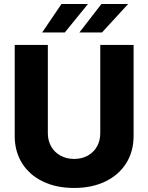

<svg xmlns="http://www.w3.org/2000/svg" viewBox="-20 -932 743 962"><path d="M649.4 -707V-251Q649.4 -172.9 612.1 -113.8Q574.7 -54.7 507.3 -22.5Q439.9 9.8 351.6 9.8Q262.7 9.8 195.3 -22.5Q127.9 -54.7 90.8 -113.8Q53.7 -172.9 53.7 -251V-707H219.7V-264.6Q219.7 -227.5 236.3 -198.2Q252.9 -168.9 283 -152.3Q313 -135.7 351.6 -135.7Q390.1 -135.7 419.9 -152.3Q449.7 -168.9 466.1 -198.2Q482.4 -227.5 482.4 -264.6V-707ZM488.3 -912.1H622.1L491.2 -769.5H377.9ZM288.1 -912.1H420.9L304.7 -769.5H191.4Z"/></svg>

Font: Pretendard ExtraBold
Style: Regular
Weight: 800
Designer: Base glyphs from Inter by Rasmus Andersson; Hangeul glyphs from Noto Sans CJK(Source Han Sans) by Jang Soo-young and Kan
Foundry: Kil Hyung-jin
Version: Version 1.309